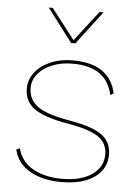

<svg xmlns="http://www.w3.org/2000/svg" viewBox="-53 -766 585 817"><g transform="rotate(5 239.5 -357.5)"><path d="M37 -111 52 -118Q65 -63 115.5 -33.5Q166 -4 243 -4Q322 -4 369 -36.5Q416 -69 416 -124Q416 -170 378.5 -197Q341 -224 246 -240Q143 -258 101 -288.5Q59 -319 59 -374Q59 -412 83 -443Q107 -474 149 -492Q191 -510 244 -510Q402 -510 429 -385L415 -377Q390 -496 244 -496Q196 -496 157.5 -480.5Q119 -465 97 -438Q75 -411 75 -378Q75 -328 114 -299.5Q153 -271 251 -254Q351 -237 391.5 -207Q432 -177 432 -124Q432 -62 380.5 -26Q329 10 240 10Q160 10 105.5 -21Q51 -52 37 -111ZM248 -583H230L122 -725H139L239 -596L339 -725H356Z"/></g></svg>

Font: Work Sans Hairline
Style: Regular
Weight: 400
Designer: Wei Huang
Foundry: Wei Huang
Version: Version 1.032